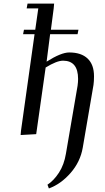

<svg xmlns="http://www.w3.org/2000/svg" viewBox="-20 -749 584 1072"><path d="M95.2 4.9 97.2 -19 172.9 -558.1H108.9L113.8 -583H176.8L193.8 -702.1H128.9L133.8 -729H282.2L279.8 -702.1L264.2 -583H418L413.1 -558.1H259.8L240.2 -404.8Q321.3 -456.1 366.2 -456.1Q433.6 -456.1 469.2 -422.1Q504.9 -388.2 504.9 -323.2Q504.9 -294.9 502 -274.9L441.9 76.2Q428.2 154.8 374 216.8Q319.8 278.8 252.9 303.2L245.1 282.2Q280.3 259.3 309.1 215.1Q337.9 170.9 348.1 108.9L413.1 -270Q416 -291.5 416 -308.1Q416 -410.2 332 -410.2Q296.9 -410.2 234.9 -372.1L182.1 0Z"/></svg>

Font: Dehuti Alt
Style: Bold-Italic
Weight: 700
Version: Version 1.2